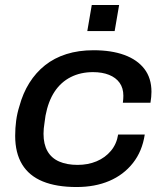

<svg xmlns="http://www.w3.org/2000/svg" viewBox="-20 -740 659 772"><path d="M288 12Q207 12 152 -10.5Q97 -33 69 -79Q41 -125 41 -194Q41 -225 45 -255Q49 -285 58 -313Q72 -365 98 -406.5Q124 -448 161 -477.5Q198 -507 247 -522.5Q296 -538 356 -538Q428 -538 480 -519Q532 -500 560.5 -463Q589 -426 589 -371Q589 -361 588 -350Q587 -339 585 -327H474Q475 -335 475.5 -341.5Q476 -348 476 -355Q476 -386 461 -407Q446 -428 418.5 -439Q391 -450 354 -450Q304 -450 264.5 -430Q225 -410 199.5 -371.5Q174 -333 163 -275Q161 -259 159 -246.5Q157 -234 156 -223.5Q155 -213 155 -202Q155 -160 171 -132Q187 -104 218 -90.5Q249 -77 292 -77Q334 -77 368.5 -91.5Q403 -106 426 -133.5Q449 -161 455 -199H562Q552 -132 514.5 -84.5Q477 -37 419.5 -12.5Q362 12 288 12ZM331 -615 349 -720H459L441 -615Z"/></svg>

Font: Archivo SemiExpanded Medium
Style: Italic
Weight: 500
Width: 6
Italic angle: -10°
Designer: Hector Gatti
Foundry: Omnibus-Type
Version: Version 2.001